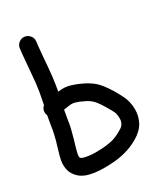

<svg xmlns="http://www.w3.org/2000/svg" viewBox="-129 -797 764 875"><g transform="rotate(-20 253.5 -360.0)"><path d="M147 -332C155.7 -334.7 164.7 -337.7 174 -341C186 -345 196.7 -346.3 206 -345C219.3 -343.7 233.3 -340.7 248 -336C261.3 -332.7 273.3 -327.7 284 -321C294 -315.7 309 -301.7 329 -279C349 -256.3 360.7 -241.3 364 -234C368 -225.3 370.7 -216 372 -206C373.3 -198.7 372.7 -190.3 370 -181C368 -173 361 -164.3 349 -155C334.3 -142.3 319.7 -132.3 305 -125C289 -117.7 269 -111.2 245 -105.5C221 -99.8 200.7 -96.7 184 -96C168 -95.3 156.7 -95.7 150 -97C146 -97.7 143 -99 141 -101L138 -104C136.7 -108.7 136 -114 136 -120C136 -127.3 137 -140.3 139 -159C141.7 -179.7 143.3 -195.3 144 -206C145.3 -216.7 146.3 -228.3 147 -241C147.7 -254.3 147.7 -271.7 147 -293ZM150 -418V-446C150 -472.7 148 -506.7 144 -548C140 -588 137.3 -618 136 -638L134 -669C133.3 -679.7 128.7 -688.7 120 -696C111.3 -703.3 101.5 -706.6 90.5 -706C79.5 -705.3 70.3 -700.7 63 -692C55.7 -683.3 52.3 -673.7 53 -663L55 -632C57 -611.3 59.7 -581 63 -541C67 -501.7 69 -470 69 -446C69 -426 68.7 -405 68 -383C58.7 -371 56.3 -358 61 -344C62.3 -340.7 64 -337.3 66 -334V-292C66.7 -272 66.7 -256.3 66 -245C65.3 -233.7 64.7 -223 64 -213C62.7 -203.7 61 -189 59 -169C56.3 -147 55 -130.3 55 -119C55 -105.7 57 -93 61 -81C65.7 -65 74.7 -51.3 88 -40C100 -29.3 114.7 -22 132 -18C145.3 -14.7 164 -13.7 188 -15C210 -16.3 235.3 -20.3 264 -27C292.7 -33.7 317.3 -42 338 -52C360 -62 381.3 -75.7 402 -93C425.3 -113 440.7 -134.7 448 -158C454 -179.3 455.3 -200 452 -220C449.3 -236 444.7 -251.3 438 -266C431.3 -281.3 415.3 -303.7 390 -333C364 -362.3 342 -382 324 -392C307.3 -401.3 289.3 -408.7 270 -414C252 -419.3 234.3 -423 217 -425C195.7 -428.3 173.3 -426 150 -418Z"/></g></svg>

Font: Ruji's Handwriting Font v.2.0
Style: Medium
Weight: 500
Version: Version 2.0